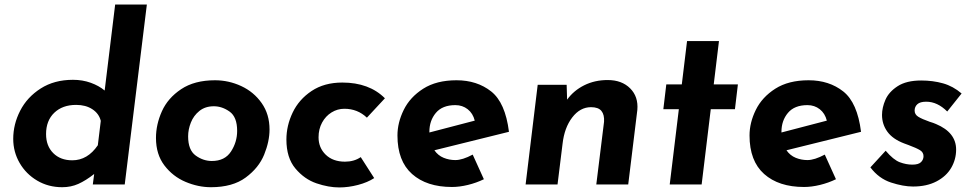

<svg xmlns="http://www.w3.org/2000/svg" viewBox="-20 -809 4271 842"><path d="M624 -789 527 0H387L393 -46Q356 -17 323.5 -2.5Q291 12 253 12Q192 12 143 -17Q94 -46 66 -94.5Q38 -143 38 -200Q38 -264 68.5 -323.5Q99 -383 158.5 -421Q218 -459 300 -459Q342 -459 378 -446Q414 -433 439 -412L485 -789ZM422 -279Q414 -311 385 -330Q356 -349 314 -349Q254 -349 218 -314.5Q182 -280 182 -221Q182 -169 213.5 -137.5Q245 -106 297 -106Q364 -106 409 -172Z M664 -204Q664 -263 690 -321Q716 -379 774.5 -418Q833 -457 923 -457Q983 -457 1038 -431.5Q1093 -406 1127.5 -357Q1162 -308 1162 -241Q1162 -189 1138.5 -131Q1115 -73 1057.5 -30.5Q1000 12 905 12Q849 12 793.5 -11.5Q738 -35 701 -83.5Q664 -132 664 -204ZM1020 -235Q1020 -296 987 -319.5Q954 -343 918 -343Q880 -343 854.5 -322.5Q829 -302 817 -271.5Q805 -241 805 -211Q805 -151 838 -127Q871 -103 909 -103Q966 -103 993 -144.5Q1020 -186 1020 -235Z M1468 13Q1421 13 1368 -5Q1315 -23 1275.5 -70Q1236 -117 1236 -197Q1236 -258 1263.5 -315.5Q1291 -373 1346.5 -410Q1402 -447 1481 -447Q1599 -447 1668 -378L1589 -293Q1548 -332 1490 -332Q1460 -332 1434 -316Q1408 -300 1392.5 -271.5Q1377 -243 1377 -207Q1377 -161 1408.5 -130.5Q1440 -100 1493 -100Q1533 -100 1562 -120L1621 -28Q1592 -9 1550 2Q1508 13 1468 13Z M2053 -131 2102 -23Q2069 -7 2032 2Q1995 11 1962 11Q1851 11 1787 -46Q1723 -103 1723 -215Q1723 -271 1750.5 -327Q1778 -383 1836 -420Q1894 -457 1982 -457Q2072 -457 2134 -408Q2196 -359 2212 -231L1885 -150Q1901 -127 1925.5 -117Q1950 -107 1977 -107Q2008 -107 2053 -131ZM1863 -231V-228L2062 -280Q2054 -312 2031 -330Q2008 -348 1977 -348Q1920 -348 1891.5 -314Q1863 -280 1863 -231Z M2775 -327 2735 0H2595L2629 -275Q2631 -306 2617.5 -322.5Q2604 -339 2572 -339Q2524 -339 2489.5 -294Q2455 -249 2447 -178L2425 0H2285L2338 -437H2465L2467 -372Q2496 -412 2542 -435Q2588 -458 2645 -458Q2707 -458 2743.5 -421.5Q2780 -385 2775 -327Z M3133 -629 3110 -439H3216L3203 -330H3097L3057 0H2917L2957 -330H2889L2902 -439H2970L2993 -629Z M3597 -131 3646 -23Q3613 -7 3576 2Q3539 11 3506 11Q3395 11 3331 -46Q3267 -103 3267 -215Q3267 -271 3294.5 -327Q3322 -383 3380 -420Q3438 -457 3526 -457Q3616 -457 3678 -408Q3740 -359 3756 -231L3429 -150Q3445 -127 3469.5 -117Q3494 -107 3521 -107Q3552 -107 3597 -131ZM3407 -231V-228L3606 -280Q3598 -312 3575 -330Q3552 -348 3521 -348Q3464 -348 3435.5 -314Q3407 -280 3407 -231Z M3797 -75 3864 -148Q3898 -108 3926 -97.5Q3954 -87 3981 -87Q4008 -87 4019 -98Q4030 -109 4030 -124Q4030 -141 4014.5 -150.5Q3999 -160 3964 -173L3945 -180Q3895 -199 3871.5 -231.5Q3848 -264 3848 -305Q3848 -337 3863 -371.5Q3878 -406 3916.5 -431Q3955 -456 4020 -456Q4071 -456 4115.5 -443.5Q4160 -431 4197 -399L4134 -320Q4091 -363 4042 -363Q4015 -363 4003 -352Q3991 -341 3991 -324Q3991 -307 4007 -297Q4023 -287 4057 -275Q4074 -270 4085 -265Q4173 -228 4173 -153Q4173 -110 4151.5 -73Q4130 -36 4087 -13.5Q4044 9 3984 9Q3941 9 3887.5 -8.5Q3834 -26 3797 -75Z"/></svg>

Font: Josefin Sans
Style: Bold Italic
Weight: 700
Italic angle: -7°
Designer: Santiago Orozco
Foundry: Typemade
Version: Version 2.000